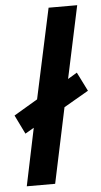

<svg xmlns="http://www.w3.org/2000/svg" viewBox="-54 -794 435 829"><g transform="rotate(-5 163.5 -380.0)"><path d="M28 0 80 -249 42 -227 2 -309 105 -370 189 -760H313L246 -446L286 -470L327 -388L220 -326L151 0Z"/></g></svg>

Font: Noto Sans Display SemiBold
Style: Italic
Weight: 600
Italic angle: -12°
Designer: Monotype Design Team
Foundry: Monotype Imaging Inc.
Version: Version 2.003